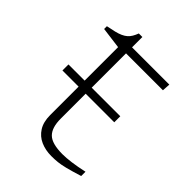

<svg xmlns="http://www.w3.org/2000/svg" viewBox="-168 -624 710 710"><g transform="rotate(45 187.0 -269.0)"><path d="M32.5 -248V-279.5H303.5V-248ZM154 -117.5Q154 -71 175 -50Q196 -29 251.5 -29Q270.5 -29 297 -32.5Q323.5 -36 357.5 -43.5V-21Q319 -9 296.8 -3.5Q274.5 2 259.5 3.5Q244.5 5 227 5Q196.5 5 171.5 -6Q146.5 -17 131.8 -40.2Q117 -63.5 117 -99.5V-454.5L33 -465.5V-480Q53.5 -484 68.2 -487.5Q83 -491 94 -496Q105 -501 112.5 -507.5Q120 -514 125.5 -523.2Q131 -532.5 135.5 -544.5H154V-473ZM130.5 -459V-490.5H349L347 -459Z"/></g></svg>

Font: Newsreader 9pt ExtraLight
Style: Regular
Weight: 250
Designer: Hugues Gentile
Foundry: Production Type
Version: Version 1.003